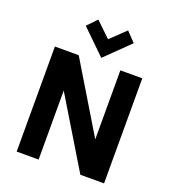

<svg xmlns="http://www.w3.org/2000/svg" viewBox="-164 -1062 1066 1185"><g transform="rotate(20 369.0 -469.0)"><path d="M82 0V-690H238.4L511.9 -236.8V-690H655.9V0H500.3L226.1 -453.2V0ZM217.2 -875.7 277 -938 374.7 -844.5 472.4 -938 532.2 -875.7 374.7 -722Z"/></g></svg>

Font: Oxanium ExtraLight
Style: Regular
Weight: 200
Designer: Severin Meyer
Version: Version 2.000